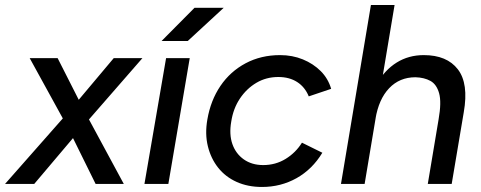

<svg xmlns="http://www.w3.org/2000/svg" viewBox="-52 -731 1911 763"><path d="M-32 0 221 -287 400 -500H514L276 -227L84 0ZM328 0 216 -227 66 -500H177L285 -287L440 0Z M522 0 608 -500H702L617 0ZM590 -568 721 -700H837L694 -568Z M989 12Q933 12 888.5 -8Q844 -28 815 -64.5Q786 -101 774 -150Q762 -199 772 -256Q785 -332 824 -389.5Q863 -447 924 -479.5Q985 -512 1061 -512Q1110 -512 1151.5 -495Q1193 -478 1222.5 -448.5Q1252 -419 1264 -378L1175 -348Q1160 -385 1129 -405Q1098 -425 1054 -425Q1006 -425 967 -402Q928 -379 901.5 -339.5Q875 -300 867 -248Q858 -197 871.5 -158.5Q885 -120 917 -97.5Q949 -75 994 -75Q1043 -75 1083 -99.5Q1123 -124 1148 -164L1229 -124Q1189 -58 1126.5 -23Q1064 12 989 12Z M1303 0 1422 -711H1516L1397 0ZM1648 0 1691 -257 1791 -285 1743 0ZM1691 -257Q1703 -325 1693 -360.5Q1683 -396 1658.5 -409.5Q1634 -423 1599 -424Q1536 -424 1494.5 -380.5Q1453 -337 1440 -258L1399 -261Q1413 -341 1445 -397Q1477 -453 1524.5 -482.5Q1572 -512 1632 -512Q1724 -512 1767.5 -455.5Q1811 -399 1791 -285Z"/></svg>

Font: Figtree Light Medium
Style: Italic
Weight: 500
Italic angle: -9.5°
Version: Version 2.000